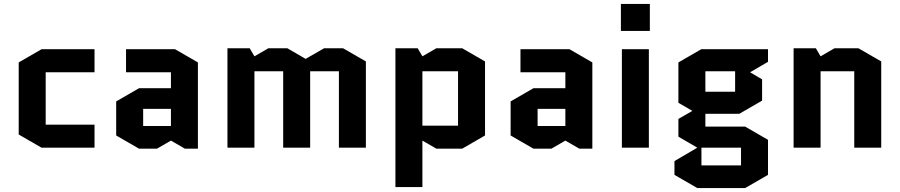

<svg xmlns="http://www.w3.org/2000/svg" viewBox="-20 -750 4570 975"><path d="M212 -383V-117H460V0H191L75 -67V-433L191 -500H460V-383Z M707 -197V-110H848V-197ZM686 5 570 -62V-235L686 -302H848V-383H620V-500H869L985 -433V5H919L848 -36L777 5Z M1838 -438V0H1701V-388H1555V0H1418V-388H1272V0H1135V-505H1248L1272 -464L1343 -505H1439L1532 -451L1626 -505H1722Z M2327 5H2196L2125 -36V200H1988V-505H2101L2125 -464L2196 -505H2327L2443 -438V-62ZM2125 -388V-112H2306V-388Z M2710 -197V-110H2851V-197ZM2689 5 2573 -62V-235L2689 -302H2851V-383H2623V-500H2872L2988 -433V5H2922L2851 -36L2780 5Z M3275 -500V0H3138V-500ZM3133 -593V-730H3280V-593Z M3405 138V68L3521 0L3425 -56V-146L3496 -187L3425 -228V-433L3541 -500H3880V-436L3789 -383L3850 -347V-239L3734 -172H3562V-107H3764L3880 -40V138L3764 205H3521ZM3743 0H3542V90H3743ZM3562 -388V-284H3713V-388Z M4455 -438V0H4318V-388H4147V0H4010V-505H4123L4147 -464L4218 -505H4339Z"/></svg>

Font: Quantico
Style: Bold
Weight: 700
Designer: Matt Desmond
Foundry: MADtype
Version: Version 2.002